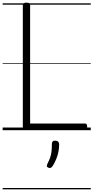

<svg xmlns="http://www.w3.org/2000/svg" viewBox="-20 -981 704 1447"><path d="M179 0Q152 0 152 -23V-942Q152 -952 158.5 -956.5Q165 -961 179 -961Q194 -961 200.5 -956.5Q207 -952 207 -942V-50H621Q629 -50 633 -44.5Q637 -39 637 -25Q637 -11 633 -5.5Q629 0 621 0ZM345 283Q334 278 333 271.5Q332 265 338 252Q351 227 358 206.5Q365 186 368 162Q371 138 371 103Q371 92 376.5 85.5Q382 79 396 79Q411 79 418.5 87Q426 95 426 106Q426 133 420.5 162Q415 191 403.5 218.5Q392 246 377 270Q370 280 363 283.5Q356 287 345 283ZM0 436H664V446H0ZM0 -20H664V0H0ZM0 -505H664V-500H0ZM0 -956H664V-946H0Z"/></svg>

Font: Playwrite HU Guides
Style: Regular
Weight: 400
Designer: Veronika Burian, José Scaglione
Foundry: TypeTogether
Version: Version 1.003